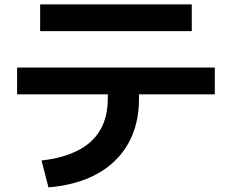

<svg xmlns="http://www.w3.org/2000/svg" viewBox="-20 -780 1040 861"><path d="M166.3 -60.3Q315 -77.3 389.2 -146.8Q463.4 -216.3 463.4 -337V-357H56.7V-477H943.3V-357H603.3V-337Q603.3 -222 555.3 -136.7Q507.3 -51.3 416.8 -1Q326.3 49.3 197.3 60.3ZM160 -640.4V-760.3H840V-640.4Z"/></svg>

Font: M PLUS 2 Thin
Style: Regular
Weight: 100
Designer: Coji Morishita
Foundry: UNDERFOREST DESIGN
Version: Version 1.001